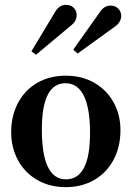

<svg xmlns="http://www.w3.org/2000/svg" viewBox="-20 -761 541 789"><path d="M26 -218Q26 -285 54 -338Q82 -391 133 -420.5Q184 -450 250 -450Q317 -450 368 -420.5Q419 -391 447 -340Q475 -289 475 -226Q475 -158 447 -105Q419 -52 368 -22Q317 8 250 8Q184 8 133 -21.5Q82 -51 54 -102.5Q26 -154 26 -218ZM350 -215Q350 -316 324.5 -367.5Q299 -419 249 -419Q152 -419 152 -229Q152 -24 251 -24Q350 -24 350 -215ZM109 -550 207 -713Q224 -741 251 -741Q271 -741 283 -729Q295 -717 295 -699Q295 -675 274 -658L128 -536ZM281 -557 391 -712Q408 -738 434 -738Q454 -738 466 -725.5Q478 -713 478 -696Q478 -671 454 -653L299 -541Z"/></svg>

Font: Ibarra Real Nova
Style: Bold
Weight: 700
Designer: Jose Maria Ribagorda & Octavio Pardo
Foundry: Jose Maria Ribagorda
Version: Version 1.014